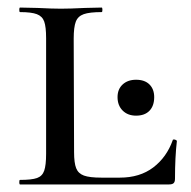

<svg xmlns="http://www.w3.org/2000/svg" viewBox="-20 -488 505 508"><path d="M248 -18H297Q350 -18 385.5 -45Q421 -72 437 -117Q437 -119 440 -119Q443 -119 445.5 -117.5Q448 -116 448 -115Q443 -72 443 -15Q443 -7 439.5 -3.5Q436 0 427 0H33Q31 0 31 -6Q31 -12 33 -12Q64 -12 78 -17Q92 -22 97 -36.5Q102 -51 102 -81V-387Q102 -417 97 -431Q92 -445 77.5 -450.5Q63 -456 33 -456Q31 -456 31 -462Q31 -468 33 -468L79 -467Q119 -465 141 -465Q165 -465 205 -467L249 -468Q251 -468 251 -462Q251 -456 249 -456Q217 -456 201.5 -450.5Q186 -445 180.5 -430.5Q175 -416 175 -386L176 -85Q176 -57 181.5 -43Q187 -29 202 -23.5Q217 -18 248 -18ZM291 -231Q291 -252 304.5 -264.5Q318 -277 340 -277Q363 -277 375.5 -264.5Q388 -252 388 -231Q388 -208 375.5 -195Q363 -182 340 -182Q318 -182 304.5 -195.5Q291 -209 291 -231Z"/></svg>

Font: Cormorant SC Medium
Style: Regular
Weight: 500
Designer: Christian Thalmann (Catharsis Fonts)
Foundry: Catharsis Fonts
Version: Version 4.000